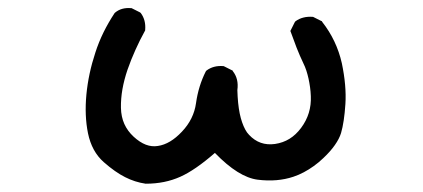

<svg xmlns="http://www.w3.org/2000/svg" viewBox="-20 -435 1040 472"><path d="M337.9 16.6Q311.5 12.7 287.6 0.5Q263.2 -11.7 234.9 -36.6Q205.6 -62.5 196.3 -107.4Q187.5 -150.9 192.4 -202.6Q197.3 -253.9 214.4 -305.7Q222.7 -331.5 234.6 -355.7Q246.6 -379.9 261.7 -402.8L262.2 -403.3L262.7 -403.8Q278.3 -417 302.2 -415H303.2L304.2 -414.6L323.7 -404.8L325.2 -403.8L326.2 -402.8Q338.9 -385.7 336.9 -361.8V-360.4L336.4 -359.4Q323.7 -336.4 313 -312.5Q302.2 -288.6 293.5 -263.7Q285.2 -239.3 281 -215.8Q276.9 -192.4 277.3 -169.9Q277.8 -147.9 285.6 -130.4Q293.5 -112.8 308.6 -98.9Q323.7 -85 338.6 -79.3Q353.5 -73.7 368.2 -76.2Q398.4 -80.6 427.2 -111.3Q456.5 -142.1 461.9 -181.6Q467.8 -223.6 485.8 -259.3L486.8 -260.7L487.8 -261.7Q504.9 -274.4 528.8 -272.5H529.8L530.8 -272L550.3 -262.2L551.8 -261.7L552.2 -260.3Q567.4 -241.2 563.5 -213.4Q564 -196.8 565.4 -182.4Q566.9 -168 569.3 -156Q571.8 -144 575.2 -134.3Q578.6 -124.5 582.8 -116.7Q586.9 -108.9 592.3 -103.5Q618.2 -75.7 656.2 -81.1Q675.8 -84 691.7 -93.8Q707.5 -103.5 720.2 -120.6Q746.1 -155.3 744.1 -198.7Q743.7 -210 742.2 -220.7Q740.7 -231.4 738.5 -241.5Q736.3 -251.5 733.2 -261.2Q730 -271 725.6 -279.8Q716.8 -298.3 709.2 -317.6Q701.7 -336.9 694.8 -356.4L693.8 -358.9L694.8 -360.8L704.6 -380.4L705.6 -381.8L706.5 -382.8Q715.3 -389.2 725.8 -391.8Q736.3 -394.5 748.5 -393.6H749.5L750.5 -393.1L770 -383.3L771.5 -382.8L772 -381.3Q790 -358.4 802 -333Q814 -307.6 820.3 -279.8Q832 -224.1 829.1 -179.2Q826.2 -134.8 818.4 -107.9Q814 -93.8 803.2 -78.4Q792.5 -63 774.9 -46.4Q763.7 -35.6 751.5 -26.9Q739.3 -18.1 726.8 -11.5Q714.4 -4.9 701.2 -0.5Q661.6 12.7 613.8 6.8Q566.4 1 508.3 -59.1Q459.5 -16.6 423.3 -0.5Q385.3 16.6 338.9 16.6H338.4Z"/></svg>

Font: NaikaiFont
Style: SemiBold
Weight: 600
Version: Version 1.89